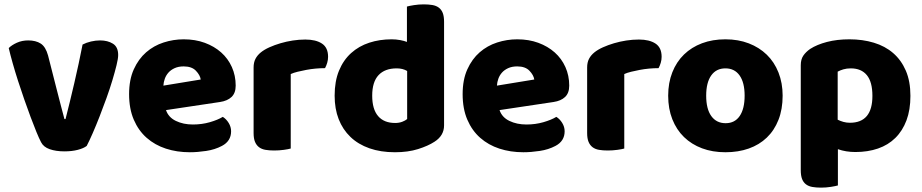

<svg xmlns="http://www.w3.org/2000/svg" viewBox="-20 -681 4219 879"><path d="M377 -13Q363 -2 336 5Q309 12 275 12Q236 12 207.5 2Q179 -8 168 -30Q159 -47 146.5 -77.5Q134 -108 120 -145.5Q106 -183 91 -226Q76 -269 62.5 -311Q49 -353 38 -392Q27 -431 20 -461Q34 -475 57.5 -485.5Q81 -496 109 -496Q144 -496 166.5 -481.5Q189 -467 200 -427L239 -274Q250 -229 260 -192.5Q270 -156 275 -136H280Q299 -210 320 -300Q341 -390 358 -477Q375 -486 396.5 -491Q418 -496 438 -496Q473 -496 497 -481Q521 -466 521 -429Q521 -413 513.5 -382.5Q506 -352 494.5 -313.5Q483 -275 467.5 -232Q452 -189 436 -148Q420 -107 404.5 -71.5Q389 -36 377 -13Z M849 16Q790 16 739.5 -0.5Q689 -17 651.5 -50Q614 -83 592.5 -133Q571 -183 571 -250Q571 -316 592.5 -363.5Q614 -411 649 -441.5Q684 -472 729 -486.5Q774 -501 821 -501Q874 -501 917.5 -485Q961 -469 992.5 -441Q1024 -413 1041.5 -374Q1059 -335 1059 -289Q1059 -255 1040 -237Q1021 -219 987 -214L740 -177Q751 -144 785 -127.5Q819 -111 863 -111Q904 -111 940.5 -121.5Q977 -132 1000 -146Q1016 -136 1027 -118Q1038 -100 1038 -80Q1038 -35 996 -13Q964 4 924 10Q884 16 849 16ZM821 -377Q797 -377 779.5 -369Q762 -361 751 -348.5Q740 -336 734.5 -320.5Q729 -305 728 -289L899 -317Q896 -337 877 -357Q858 -377 821 -377Z M1311 -1Q1301 2 1279.5 5Q1258 8 1235 8Q1213 8 1195.5 5Q1178 2 1166 -7Q1154 -16 1147.5 -31.5Q1141 -47 1141 -72V-372Q1141 -395 1149.5 -411.5Q1158 -428 1174 -441Q1190 -454 1213.5 -464.5Q1237 -475 1264 -483Q1291 -491 1320 -495.5Q1349 -500 1378 -500Q1426 -500 1454 -481.5Q1482 -463 1482 -421Q1482 -407 1478 -393.5Q1474 -380 1468 -369Q1447 -369 1425 -367Q1403 -365 1382 -361Q1361 -357 1342.5 -352.5Q1324 -348 1311 -342Z M1512 -243Q1512 -309 1532 -357.5Q1552 -406 1587.5 -438Q1623 -470 1670.5 -485.5Q1718 -501 1773 -501Q1793 -501 1812 -497.5Q1831 -494 1843 -489V-651Q1853 -654 1875 -657.5Q1897 -661 1920 -661Q1942 -661 1959.5 -658Q1977 -655 1989 -646Q2001 -637 2007 -621.5Q2013 -606 2013 -581V-107Q2013 -60 1969 -32Q1940 -13 1894 1.5Q1848 16 1788 16Q1723 16 1671.5 -2Q1620 -20 1584.5 -54Q1549 -88 1530.5 -135.5Q1512 -183 1512 -243ZM1796 -368Q1742 -368 1713 -337Q1684 -306 1684 -243Q1684 -181 1711 -149.5Q1738 -118 1789 -118Q1807 -118 1821.5 -123.5Q1836 -129 1844 -136V-356Q1824 -368 1796 -368Z M2376 16Q2317 16 2266.5 -0.5Q2216 -17 2178.5 -50Q2141 -83 2119.5 -133Q2098 -183 2098 -250Q2098 -316 2119.5 -363.5Q2141 -411 2176 -441.5Q2211 -472 2256 -486.5Q2301 -501 2348 -501Q2401 -501 2444.5 -485Q2488 -469 2519.5 -441Q2551 -413 2568.5 -374Q2586 -335 2586 -289Q2586 -255 2567 -237Q2548 -219 2514 -214L2267 -177Q2278 -144 2312 -127.5Q2346 -111 2390 -111Q2431 -111 2467.5 -121.5Q2504 -132 2527 -146Q2543 -136 2554 -118Q2565 -100 2565 -80Q2565 -35 2523 -13Q2491 4 2451 10Q2411 16 2376 16ZM2348 -377Q2324 -377 2306.5 -369Q2289 -361 2278 -348.5Q2267 -336 2261.5 -320.5Q2256 -305 2255 -289L2426 -317Q2423 -337 2404 -357Q2385 -377 2348 -377Z M2838 -1Q2828 2 2806.5 5Q2785 8 2762 8Q2740 8 2722.5 5Q2705 2 2693 -7Q2681 -16 2674.5 -31.5Q2668 -47 2668 -72V-372Q2668 -395 2676.5 -411.5Q2685 -428 2701 -441Q2717 -454 2740.5 -464.5Q2764 -475 2791 -483Q2818 -491 2847 -495.5Q2876 -500 2905 -500Q2953 -500 2981 -481.5Q3009 -463 3009 -421Q3009 -407 3005 -393.5Q3001 -380 2995 -369Q2974 -369 2952 -367Q2930 -365 2909 -361Q2888 -357 2869.5 -352.5Q2851 -348 2838 -342Z M3563 -243Q3563 -181 3544 -132.5Q3525 -84 3490.5 -51Q3456 -18 3408 -1Q3360 16 3301 16Q3242 16 3194 -2Q3146 -20 3111.5 -53.5Q3077 -87 3058 -135Q3039 -183 3039 -243Q3039 -302 3058 -350Q3077 -398 3111.5 -431.5Q3146 -465 3194 -483Q3242 -501 3301 -501Q3360 -501 3408 -482.5Q3456 -464 3490.5 -430.5Q3525 -397 3544 -349Q3563 -301 3563 -243ZM3213 -243Q3213 -182 3236.5 -149.5Q3260 -117 3302 -117Q3344 -117 3366.5 -150Q3389 -183 3389 -243Q3389 -303 3366 -335.5Q3343 -368 3301 -368Q3259 -368 3236 -335.5Q3213 -303 3213 -243Z M3869 -501Q3929 -501 3980.5 -485.5Q4032 -470 4069 -438Q4106 -406 4127 -357.5Q4148 -309 4148 -242Q4148 -178 4130 -130Q4112 -82 4079 -49.5Q4046 -17 3999.5 -1Q3953 15 3896 15Q3853 15 3816 2V168Q3806 171 3784 174.5Q3762 178 3739 178Q3717 178 3699.5 175Q3682 172 3670 163Q3658 154 3652 138.5Q3646 123 3646 98V-382Q3646 -409 3657.5 -426Q3669 -443 3689 -457Q3720 -477 3766 -489Q3812 -501 3869 -501ZM3871 -119Q3974 -119 3974 -242Q3974 -306 3948.5 -337Q3923 -368 3875 -368Q3856 -368 3841 -363.5Q3826 -359 3815 -353V-133Q3827 -127 3841 -123Q3855 -119 3871 -119Z"/></svg>

Font: Baloo Da
Style: Regular
Weight: 400
Designer: Noopur Datye and Ek Type
Foundry: Ek Type
Version: Version 1.443;PS 1.000;hotconv 16.6.51;makeotf.lib2.5.65220;